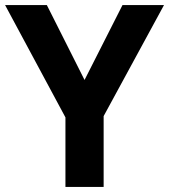

<svg xmlns="http://www.w3.org/2000/svg" viewBox="-20 -827 664 754"><path d="M312 -513 164 -807H0L237 -366V-93H387V-371L624 -807H461Z"/></svg>

Font: Noto Sans Kannada UI
Style: Bold
Weight: 700
Designer: Jelle Bosma - Monotype Design Team
Foundry: Monotype Imaging Inc.
Version: Version 2.005